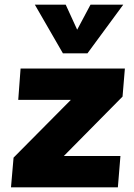

<svg xmlns="http://www.w3.org/2000/svg" viewBox="-20 -801 575 821"><path d="M504 -388 253 -134H495L484 0H27L38 -127L283 -374H58L68 -508H514ZM507 -781 354 -573H249L129 -781H261L310 -674L367 -781Z"/></svg>

Font: Muli Black
Style: Italic
Weight: 900
Italic angle: -4.541°
Designer: Vernon Adams
Foundry: Vernon Adams
Version: Version 2.001